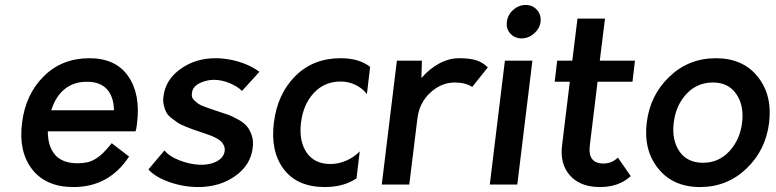

<svg xmlns="http://www.w3.org/2000/svg" viewBox="-20 -745 3132 775"><path d="M533 -246Q531 -225 527 -215H173Q173 -154 202.5 -120Q232 -86 293 -86Q314 -86 330.5 -89.5Q347 -93 363.5 -102.5Q380 -112 396 -127.5Q412 -143 431 -167L501 -113Q420 10 277 10Q165 10 109.5 -62Q54 -134 69 -249Q83 -364 156.5 -437Q230 -510 341 -510Q447 -510 497.5 -437.5Q548 -365 533 -246ZM331 -415Q277 -415 240.5 -385Q204 -355 187 -300H440Q439 -355 411.5 -385Q384 -415 331 -415Z M780 10Q721 10 664 -10Q607 -30 579 -61L644 -138Q661 -115 702.5 -98.5Q744 -82 785 -80Q812 -79 834.5 -85.5Q857 -92 871 -105Q885 -118 887 -136Q888 -148 883.5 -158Q879 -168 871.5 -175Q864 -182 849 -189.5Q834 -197 822 -201Q810 -205 790 -212Q766 -220 757.5 -223Q749 -226 727 -235Q705 -244 696 -250.5Q687 -257 672 -268.5Q657 -280 651 -292Q645 -304 641 -321Q637 -338 640 -357Q648 -423 708.5 -466.5Q769 -510 850 -510Q882 -510 915.5 -503Q949 -496 977.5 -483.5Q1006 -471 1027 -455L957 -378Q946 -389 929.5 -398.5Q913 -408 895 -414Q877 -420 859 -422Q823 -426 790.5 -411.5Q758 -397 755 -371Q753 -361 755.5 -353Q758 -345 766.5 -337.5Q775 -330 781.5 -325.5Q788 -321 804 -315Q820 -309 827.5 -306.5Q835 -304 855 -297Q884 -288 900.5 -282Q917 -276 940.5 -263Q964 -250 976 -236Q988 -222 996 -199Q1004 -176 1000 -148Q992 -79 929.5 -34.5Q867 10 780 10Z M1291 10Q1180 10 1125.5 -62Q1071 -134 1085.5 -250Q1100 -366 1172 -438Q1244 -510 1355 -510Q1430 -510 1474 -475L1461 -365Q1444 -388 1415.5 -402Q1387 -416 1355 -416Q1290 -416 1247 -370Q1204 -324 1195 -250Q1186 -176 1217.5 -129.5Q1249 -83 1314 -83Q1347 -83 1378.5 -97Q1410 -111 1432 -134L1419 -25Q1367 10 1291 10Z M1833 -510Q1877 -510 1903 -501.5Q1929 -493 1949 -473L1886 -394Q1859 -412 1815 -412Q1762 -412 1717.5 -371.5Q1673 -331 1665 -268L1632 0H1521L1582 -500H1683L1681 -430Q1713 -467 1752.5 -488.5Q1792 -510 1833 -510Z M2026 -657Q2029 -685 2051.5 -705Q2074 -725 2102 -725Q2130 -725 2147.5 -705Q2165 -685 2162 -657Q2158 -629 2135.5 -609.5Q2113 -590 2085.5 -590Q2058 -590 2040 -609.5Q2022 -629 2026 -657ZM1957 0 2018 -500H2129L2068 0Z M2474 -109 2526 -34Q2478 10 2402 10Q2322 10 2280.5 -37Q2239 -84 2249 -160L2280 -415H2219L2229 -500H2290L2311 -670H2422L2401 -500H2543L2533 -415H2392L2361 -160Q2351 -85 2416 -85Q2450 -85 2474 -109Z M2993 -64.5Q2915 10 2806 10Q2697 10 2637 -64.5Q2577 -139 2590.5 -250Q2604 -361 2682 -435.5Q2760 -510 2869.5 -510Q2979 -510 3038.5 -435.5Q3098 -361 3084.5 -250Q3071 -139 2993 -64.5ZM2818 -88Q2881 -88 2924 -134.5Q2967 -181 2975.5 -250Q2984 -319 2952 -365.5Q2920 -412 2858 -412Q2794 -412 2751 -366Q2708 -320 2699.5 -250Q2691 -180 2722.5 -134Q2754 -88 2818 -88Z"/></svg>

Font: Orkney Medium
Style: MediumItalic
Weight: 500
Designer: Samuel Oakes and Alfredo Marco Pradil
Foundry: Alfredo Marco Pradil
Version: 1.0; ttfautohint (v1.5)